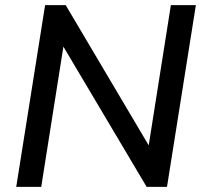

<svg xmlns="http://www.w3.org/2000/svg" viewBox="-20 -725 790 745"><path d="M43 0 155 -705H235L557 -161L643 -705H740L628 0H549L226 -544L140 0Z"/></svg>

Font: Mulish SemiBold
Style: Italic
Weight: 600
Italic angle: -9°
Designer: Vernon Adams
Foundry: Vernon Adams
Version: Version 3.603; ttfautohint (v1.8.3)